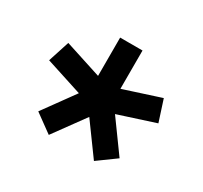

<svg xmlns="http://www.w3.org/2000/svg" viewBox="-108 -695 816 773"><g transform="rotate(30 300.0 -308.5)"><path d="M248 -300H352V-550H248ZM284 -350 316 -251 554 -328 522 -427ZM342 -331 258 -269 405 -67 489 -128ZM342 -269 258 -331 111 -128 195 -67ZM284 -251 316 -350 78 -427 46 -328Z"/></g></svg>

Font: CommitMonoV142 ExtLt
Style: Regular
Weight: 200
Monospace: yes
Designer: Eigil Nikolajsen
Foundry: Eigil Nikolajsen
Version: Version 1.142